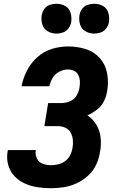

<svg xmlns="http://www.w3.org/2000/svg" viewBox="-20 -989 616 1017"><path d="M250 8Q284 8 318.5 2.5Q353 -3 386.5 -18.5Q420 -34 447.5 -59.5Q475 -85 490 -118Q505 -151 510 -185Q517 -222 513 -259.5Q509 -297 490.5 -328Q472 -359 443 -378Q470 -390 494 -408.5Q518 -427 531 -454Q544 -481 548 -509Q556 -556 547 -602.5Q538 -649 507.5 -682.5Q477 -716 432.5 -729.5Q388 -743 340 -743Q298 -743 255 -730Q212 -717 177.5 -686Q143 -655 122.5 -614.5Q102 -574 94 -532H242Q246 -555 259 -576.5Q272 -598 294.5 -609.5Q317 -621 340 -621Q357 -621 372 -614Q387 -607 394.5 -592Q402 -577 403 -559.5Q404 -542 401 -525Q398 -503 385 -482Q372 -461 349.5 -452Q327 -443 305 -443H235L215 -321H285Q306 -321 325 -313Q344 -305 354 -287Q364 -269 366 -247.5Q368 -226 364 -205Q361 -186 352 -167.5Q343 -149 325.5 -136Q308 -123 288.5 -118.5Q269 -114 250 -114Q227 -114 206.5 -121.5Q186 -129 176 -148.5Q166 -168 169 -190L170 -194H22Q21 -190 20 -185Q14 -149 23.5 -115Q33 -81 56.5 -56Q80 -31 111.5 -17Q143 -3 178 2.5Q213 8 250 8ZM479 -811Q496 -811 513.5 -817Q531 -823 542.5 -838.5Q554 -854 557 -871Q561 -896 554 -920.5Q547 -945 526 -957Q505 -969 479 -969Q462 -969 444.5 -963.5Q427 -958 415.5 -942.5Q404 -927 401 -909Q397 -884 404 -860Q411 -836 432.5 -823.5Q454 -811 479 -811ZM279 -811Q296 -811 313.5 -817Q331 -823 342.5 -838.5Q354 -854 357 -871Q361 -896 354 -920.5Q347 -945 326 -957Q305 -969 279 -969Q262 -969 244.5 -963.5Q227 -958 215.5 -942.5Q204 -927 201 -909Q197 -884 204 -860Q211 -836 232.5 -823.5Q254 -811 279 -811Z"/></svg>

Font: Iosevka Sparkle Heavy Oblique
Style: Regular
Weight: 900
Italic angle: -9°
Designer: Belleve Invis
Foundry: Belleve Invis
Version: Version 4.5.0; ttfautohint (v1.8.3)